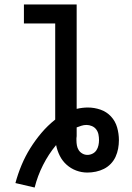

<svg xmlns="http://www.w3.org/2000/svg" viewBox="-20 -760 590 859"><path d="M135 79 49 59Q60 18 76.5 -21.5Q93 -61 115.5 -97Q138 -133 165.5 -165.5Q193 -198 227 -225V-655H87V-740H323V-273Q336 -276 348.5 -277.5Q361 -279 373 -279Q402 -279 429.5 -269.5Q457 -260 476.5 -239Q496 -218 504 -190Q512 -162 512 -133Q512 -114 508.5 -95Q505 -76 497 -58.5Q489 -41 475.5 -27Q462 -13 445 -4.5Q428 4 409 8Q390 12 371 12Q345 12 321 3Q297 -6 278 -23Q259 -40 247.5 -63Q236 -86 231 -111Q197 -70 172.5 -21.5Q148 27 135 79ZM371 -67Q383 -67 394 -72.5Q405 -78 411.5 -88Q418 -98 420.5 -110Q423 -122 423 -133Q423 -146 420.5 -158.5Q418 -171 410.5 -181Q403 -191 391 -196Q379 -201 367 -201Q355 -201 344.5 -197.5Q334 -194 323 -190V-151Q322 -146 322 -141.5Q322 -137 322 -133Q322 -121 324 -109.5Q326 -98 332 -88.5Q338 -79 348.5 -73Q359 -67 371 -67Z"/></svg>

Font: Lode Dark
Style: Bold
Weight: 700
Monospace: yes
Designer: Belleve Invis
Foundry: Belleve Invis
Version: Version 29.2.0; ttfautohint (v1.8.3)